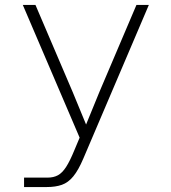

<svg xmlns="http://www.w3.org/2000/svg" viewBox="-20 -564 690 774"><path d="M273 -193 327 -62 381 -194 530 -544H580L316 75Q296 122 275.5 147Q255 172 229.5 181Q204 190 169 190H77V152H172Q196 152 213.5 142.5Q231 133 246.5 109Q262 85 280 41L301 -9L72 -544H123Z"/></svg>

Font: Azeret Mono Thin Thin
Style: Regular
Weight: 250
Version: Version 1.002